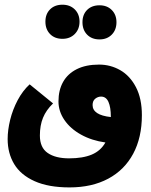

<svg xmlns="http://www.w3.org/2000/svg" viewBox="-20 -615 640 816"><path d="M12.5 -24Q12.5 -62 23.2 -105.8Q34 -149.5 55.2 -189.5Q76.5 -229.5 106 -256.5L205.5 -175.5Q176 -147 162.8 -114.5Q149.5 -82 149.5 -39Q149.5 12.5 182.8 35.2Q216 58 273.5 58Q332 58 370 42Q408 26 428 -9.5Q370 -17.5 324.5 -42.8Q279 -68 253.8 -105Q228.5 -142 228.5 -184Q228.5 -231.5 248 -266.5Q267.5 -301.5 306.2 -321Q345 -340.5 401 -340.5Q449.5 -340.5 491 -316.8Q532.5 -293 557.8 -244.5Q583 -196 583 -125.5Q583 -30.5 546 38.5Q509 107.5 439.8 144.5Q370.5 181.5 275.5 181.5Q186 181.5 127 155Q68 128.5 40.2 82.2Q12.5 36 12.5 -24ZM173 -523Q173 -555.5 192.8 -575.2Q212.5 -595 245.5 -595Q277.5 -595 297.8 -575Q318 -555 318 -523Q318 -491 297.8 -470.5Q277.5 -450 245.5 -450Q212.5 -450 192.8 -470.2Q173 -490.5 173 -523ZM330.5 -520.5Q330.5 -553 350.2 -572.8Q370 -592.5 403 -592.5Q435 -592.5 455 -572.5Q475 -552.5 475 -520.5Q475 -488 455 -467.8Q435 -447.5 403 -447.5Q370 -447.5 350.2 -467.8Q330.5 -488 330.5 -520.5ZM451 -117.5V-120Q451 -159 441 -181.8Q431 -204.5 409.5 -204.5Q396 -204.5 384.8 -195.5Q373.5 -186.5 373.5 -168.5Q373.5 -126 451 -117.5Z"/></svg>

Font: JuliaMono Black
Style: Italic
Weight: 900
Italic angle: -9°
Monospace: yes
Designer: cormullion
Foundry: corm
Version: Version 0.057; ttfautohint (v1.8.4)